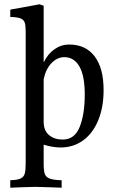

<svg xmlns="http://www.w3.org/2000/svg" viewBox="-20 -678 538 897"><path d="M184 -651V-386Q203 -426 234.5 -448Q266 -470 303 -470Q380 -470 422 -415Q464 -360 464 -257Q464 -176 438.5 -115Q413 -54 367.5 -21.5Q322 11 263 11Q227 11 184 -2V86Q184 119 189 134Q194 149 211.5 156Q229 163 268 164V199L217 197Q159 195 145 195Q131 195 77 197L28 199V164Q61 163 76 156Q91 149 95.5 133.5Q100 118 100 86V-531Q100 -559 95.5 -572.5Q91 -586 76 -592Q61 -598 28 -599V-633L165 -658ZM184 -308V-109Q184 -68 209 -47Q234 -26 273 -26Q329 -26 352.5 -85.5Q376 -145 376 -236Q376 -324 351 -367.5Q326 -411 280 -411Q248 -411 221 -383.5Q194 -356 184 -308Z"/></svg>

Font: Gupter Medium
Style: Regular
Weight: 500
Designer: Octavio Pardo
Version: Version 1.000